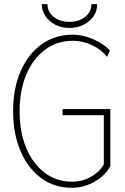

<svg xmlns="http://www.w3.org/2000/svg" viewBox="-20 -894 602 922"><path d="M325.2 7.8Q241.2 7.8 177.7 -38.8Q114.3 -85.4 78.6 -168.5Q43 -251.5 43 -360.4Q43 -469.2 79.1 -552Q115.2 -634.8 179.9 -681.2Q244.6 -727.5 329.1 -727.5Q376 -727.5 425.5 -706.5Q475.1 -685.5 507.8 -652.3L494.1 -621.1Q467.3 -655.8 421.9 -677Q376.5 -698.2 330.1 -698.2Q254.4 -698.2 196.5 -655.3Q138.7 -612.3 106.4 -536.1Q74.2 -460 74.2 -359.4Q74.2 -259.3 106.2 -183.1Q138.2 -106.9 194.8 -64.2Q251.5 -21.5 326.2 -21.5Q378.9 -21.5 423.1 -48.8Q467.3 -76.2 485.4 -118.2L478.5 -98.6V-340.8H280.3V-370.1H509.8V-95.7Q484.4 -49.8 433.1 -21Q381.8 7.8 325.2 7.8ZM312.5 -759.8Q275.4 -759.8 245.6 -775.1Q215.8 -790.5 198.2 -816.4Q180.7 -842.3 180.7 -874H208Q208 -836.9 238 -813Q268.1 -789.1 312.5 -789.1Q358.9 -789.1 388.9 -813Q418.9 -836.9 418.9 -874H446.3Q447.3 -842.3 429.7 -816.4Q412.1 -790.5 381.3 -775.1Q350.6 -759.8 312.5 -759.8Z"/></svg>

Font: Reddit Mono ExtraLight
Style: Regular
Weight: 250
Monospace: yes
Designer: Stephen Hutchings
Foundry: Reddit
Version: Version 1.014